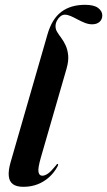

<svg xmlns="http://www.w3.org/2000/svg" viewBox="-20 -748 434 778"><path d="M324.5 -728.5Q360.5 -728.5 377.5 -715.8Q394.5 -703 394.5 -685.5Q394.5 -669.5 383.5 -659.5Q372.5 -649.5 353 -649.5Q339.5 -649.5 324.5 -655.2Q309.5 -661 294.8 -669Q280 -677 266.8 -682.8Q253.5 -688.5 243 -688.5Q233 -688.5 224.5 -681.5Q216 -674.5 210.5 -663.8Q205 -653 205 -641.5Q205 -629 212 -617.8Q219 -606.5 228.8 -593.5Q238.5 -580.5 246.2 -563.5Q254 -546.5 256.2 -524Q258.5 -501.5 250 -471L145.5 -109.5Q133 -65.5 136 -50.8Q139 -36 151.5 -36Q162 -36 174.8 -45Q187.5 -54 206.5 -77.5Q209.5 -82 210.8 -83Q212 -84 213.5 -84Q215.5 -83.5 215.5 -80.8Q215.5 -78 212.5 -72.5Q199 -48 178.8 -29.8Q158.5 -11.5 132.2 -1.2Q106 9 75 9Q46.5 9 32 -2Q17.5 -13 15.5 -35Q13.5 -57 22.5 -89L172.5 -609Q190.5 -671.5 228.5 -700Q266.5 -728.5 324.5 -728.5Z"/></svg>

Font: Fraunces 120pt SemiBold
Style: Italic
Weight: 600
Italic angle: -16°
Version: Version 1.000;[b76b70a41]